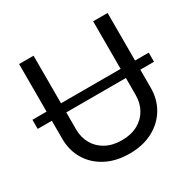

<svg xmlns="http://www.w3.org/2000/svg" viewBox="-165 -893 1071 1068"><g transform="rotate(-30 370.5 -358.5)"><path d="M744.1 -421.9V-363.3H-2.9V-421.9ZM372.6 11.7Q286.6 11.7 222.4 -22Q158.2 -55.7 123 -114.3Q87.9 -172.9 87.9 -247.6V-727.5H180.7V-254.9Q180.7 -202.6 203.9 -161.9Q227.1 -121.1 270 -97.7Q313 -74.2 372.6 -74.2Q432.1 -74.2 474.9 -97.7Q517.6 -121.1 540.5 -161.9Q563.5 -202.6 563.5 -254.9V-727.5H656.2V-247.6Q656.2 -172.9 621.1 -114.3Q585.9 -55.7 522.2 -22Q458.5 11.7 372.6 11.7Z"/></g></svg>

Font: Inter Variable
Style: Regular
Weight: 400
Designer: Rasmus Andersson
Foundry: rsms
Version: Version 4.001;git-9221beed3